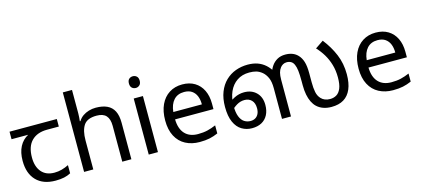

<svg xmlns="http://www.w3.org/2000/svg" viewBox="-60 -1260 3899 1773"><g transform="rotate(-15 1889.5 -374.0)"><path d="M301 10Q183 10 118 -57Q53 -124 53 -245Q53 -325 82 -380.5Q111 -436 165 -465H6V-537H458V-465H345Q251 -465 197.5 -411.5Q144 -358 144 -252Q144 -165 187 -114.5Q230 -64 310 -64Q347 -64 381 -73.5Q415 -83 447 -99V-21Q418 -5 383 2.5Q348 10 301 10Z M663 -537Q663 -518 661.5 -498Q660 -478 658 -462H664Q681 -490 707 -508Q733 -526 765 -535.5Q797 -545 831 -545Q896 -545 939.5 -524.5Q983 -504 1005 -461Q1027 -418 1027 -349V0H940V-343Q940 -408 911 -440Q882 -472 820 -472Q730 -472 696.5 -421.5Q663 -371 663 -277V0H575V-760H663Z M1281 -536V0H1193V-536ZM1238 -737Q1258 -737 1273.5 -723.5Q1289 -710 1289 -681Q1289 -653 1273.5 -639Q1258 -625 1238 -625Q1216 -625 1201 -639Q1186 -653 1186 -681Q1186 -710 1201 -723.5Q1216 -737 1238 -737Z M1658 -546Q1727 -546 1776.5 -516Q1826 -486 1852.5 -431.5Q1879 -377 1879 -304V-251H1512Q1514 -160 1558.5 -112.5Q1603 -65 1683 -65Q1734 -65 1773.5 -74.5Q1813 -84 1855 -102V-25Q1814 -7 1774 1.5Q1734 10 1679 10Q1603 10 1544.5 -21Q1486 -52 1453.5 -113.5Q1421 -175 1421 -264Q1421 -352 1450.5 -415Q1480 -478 1533.5 -512Q1587 -546 1658 -546ZM1657 -474Q1594 -474 1557.5 -433.5Q1521 -393 1514 -321H1787Q1787 -367 1773 -401Q1759 -435 1730.5 -454.5Q1702 -474 1657 -474Z M2179 12Q2126 12 2082 -14Q2038 -40 2012.5 -96.5Q1987 -153 1987 -242Q1987 -323 2011 -384Q2035 -445 2077 -485.5Q2119 -526 2173.5 -546Q2228 -566 2289 -566Q2341 -566 2382.5 -551.5Q2424 -537 2457.5 -507Q2491 -477 2517 -430L2488 -433Q2497 -468 2518 -498.5Q2539 -529 2571.5 -547.5Q2604 -566 2649 -566Q2686 -566 2715.5 -555Q2745 -544 2767 -521Q2793 -494 2806 -452.5Q2819 -411 2819 -343V-255Q2819 -200 2827 -160.5Q2835 -121 2860 -95Q2875 -79 2896 -70.5Q2917 -62 2945 -62Q2979 -62 3006 -78Q3033 -94 3049 -132Q3065 -170 3065 -237Q3065 -303 3048.5 -359Q3032 -415 3004 -461.5Q2976 -508 2939 -547L3017 -600Q3079 -521 3115.5 -434Q3152 -347 3152 -244Q3152 -159 3127.5 -102Q3103 -45 3056 -16.5Q3009 12 2939 12Q2896 12 2860.5 -0.5Q2825 -13 2799 -38Q2778 -58 2763 -88.5Q2748 -119 2740 -159.5Q2732 -200 2732 -250V-288Q2732 -353 2727.5 -390Q2723 -427 2713 -449Q2703 -473 2685 -483.5Q2667 -494 2644 -494Q2623 -494 2607.5 -485Q2592 -476 2582 -463Q2567 -444 2560 -417.5Q2553 -391 2553 -351V0H2467V-293Q2467 -356 2450 -393.5Q2433 -431 2407 -453Q2379 -476 2350.5 -484Q2322 -492 2285 -492Q2216 -492 2167 -458.5Q2118 -425 2092 -366.5Q2066 -308 2066 -232Q2066 -168 2081.5 -129Q2097 -90 2123.5 -73Q2150 -56 2183 -56Q2209 -56 2228.5 -67.5Q2248 -79 2259 -101Q2270 -123 2270 -155Q2270 -205 2244 -231.5Q2218 -258 2177 -258Q2137 -258 2102 -237Q2067 -216 2038 -184L2023 -248Q2053 -283 2097.5 -305.5Q2142 -328 2191 -328Q2263 -328 2307.5 -284Q2352 -240 2352 -165Q2352 -110 2331 -70Q2310 -30 2271.5 -9Q2233 12 2179 12Z M3507 -546Q3576 -546 3625.5 -516Q3675 -486 3701.5 -431.5Q3728 -377 3728 -304V-251H3361Q3363 -160 3407.5 -112.5Q3452 -65 3532 -65Q3583 -65 3622.5 -74.5Q3662 -84 3704 -102V-25Q3663 -7 3623 1.5Q3583 10 3528 10Q3452 10 3393.5 -21Q3335 -52 3302.5 -113.5Q3270 -175 3270 -264Q3270 -352 3299.5 -415Q3329 -478 3382.5 -512Q3436 -546 3507 -546ZM3506 -474Q3443 -474 3406.5 -433.5Q3370 -393 3363 -321H3636Q3636 -367 3622 -401Q3608 -435 3579.5 -454.5Q3551 -474 3506 -474Z"/></g></svg>

Font: tamil15
Style: Book
Weight: 400
Designer: Jelle Bosma - Monotype Design Team
Foundry: Monotype Imaging Inc.
Version: Version 2.003